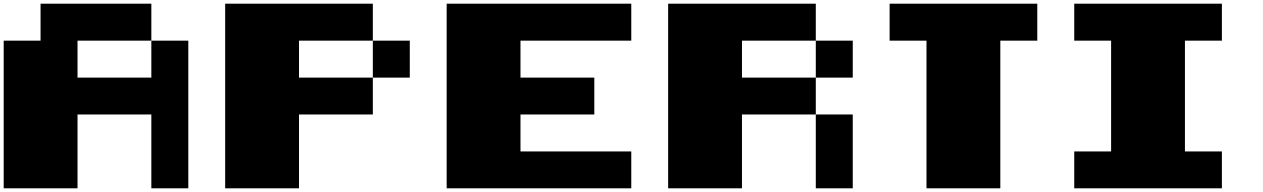

<svg xmlns="http://www.w3.org/2000/svg" viewBox="-20 -1020 6839 1040"><path d="M0 0V-799.8H199.7V-1000H799.8V-799.8H399.9V-599.6H799.8V-799.8H1000V0H799.8V-399.9H399.9V0Z M1999.5 -599.6V-799.8H2199.7V-599.6ZM1199.7 0V-1000H1999.5V-799.8H1599.6V-599.6H1999.5V-399.9H1599.6V0Z M2399.4 0V-1000H3399.4V-799.8H2799.3V-599.6H3199.2V-399.9H2799.3V-199.7H3399.4V0Z M4398.9 0V-399.9H4599.1V0ZM4398.9 -599.6V-799.8H4599.1V-599.6ZM3599.1 0V-1000H4398.9V-799.8H3999V-599.6H4398.9V-399.9H3999V0Z M4998.5 0V-799.8H4798.8V-1000H5598.6V-799.8H5398.4V0Z M5798.8 0V-199.7H5998.5V-799.8H5798.8V-1000H6598.6V-799.8H6398.4V-199.7H6598.6V0Z"/></svg>

Font: 8-bit HUD
Style: Regular
Weight: 400
Designer: lSPl
Foundry: https://fontstruct.com
Version: Version 1.0